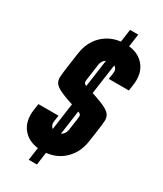

<svg xmlns="http://www.w3.org/2000/svg" viewBox="-233 -934 947 1118"><g transform="rotate(30 241.0 -375.0)"><path d="M216 100H161L294 -850H349ZM201.5 16Q117 16 73.2 -35Q29.5 -86 42 -169L48 -209H183L177 -169Q174 -149 183.8 -134Q193.5 -119 219.5 -119Q243.5 -119 258.5 -132.8Q273.5 -146.5 277 -169L288 -246Q290 -259 290 -266.5Q290 -274 286.2 -278.5Q282.5 -283 272.8 -286.8Q263 -290.5 245 -296Q174 -318.5 137.5 -334.8Q101 -351 88.5 -368.8Q76 -386.5 78 -412.5Q80 -438.5 86 -481L100 -581Q108 -636.5 136.2 -678Q164.5 -719.5 209.2 -742.8Q254 -766 310 -766Q394 -766 438.2 -715.2Q482.5 -664.5 470 -581L464 -541H329L335 -581Q339 -605 326.5 -618Q314 -631 292 -631Q268 -631 253 -617.2Q238 -603.5 235 -581L221 -481Q219 -468 219 -460.5Q219 -453 222.8 -448.5Q226.5 -444 236.2 -440.2Q246 -436.5 264 -431Q335.5 -408.5 372 -392Q408.5 -375.5 420.8 -357.5Q433 -339.5 431 -313.5Q429 -287.5 423 -246L412 -169Q400 -86 343.2 -35Q286.5 16 201.5 16Z"/></g></svg>

Font: Mohave Light
Style: Bold Italic
Weight: 700
Italic angle: -8°
Version: Version 2.003